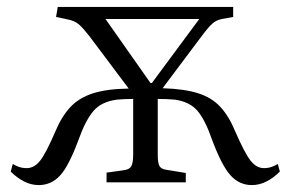

<svg xmlns="http://www.w3.org/2000/svg" viewBox="-20 -527 841 555"><path d="M92 8Q70 8 49.5 -2.5Q29 -13 11 -31L17 -53Q25 -48 35 -44.5Q45 -41 57 -41Q79 -41 96 -62.5Q113 -84 140 -147Q158 -190 183 -217Q208 -244 248 -257Q288 -270 352 -271L238 -423Q220 -446 208 -456.5Q196 -467 175 -471L142 -478L147 -507H654V-478L621 -472Q605 -469 593 -458Q581 -447 561 -420L450 -272Q513 -270 552.5 -257.5Q592 -245 617 -218Q642 -191 660 -147Q687 -85 704 -63Q721 -41 743 -41Q755 -41 765 -44.5Q775 -48 783 -53L789 -31Q771 -13 750.5 -2.5Q730 8 708 8Q672 8 646.5 -20Q621 -48 593 -123Q573 -181 550.5 -207Q528 -233 485 -239Q474 -240 461.5 -240.5Q449 -241 436 -241V-79Q436 -56 441 -47Q446 -38 462 -36L517 -27V0H288V-28L338 -35Q354 -37 359.5 -46.5Q365 -56 365 -82V-241Q353 -241 341 -240.5Q329 -240 318 -239Q273 -233 250 -206Q227 -179 207 -123Q179 -47 153.5 -19.5Q128 8 92 8ZM415 -287H419L556 -472H285Z"/></svg>

Font: Literata 36pt Light
Style: Regular
Weight: 300
Designer: Latin by Veronika Burian and Jose Scaglione. Greek by Irene Vlachou. Cyrillic by Vera Evstafieva.
Foundry: TypeTogether
Version: Version 3.002